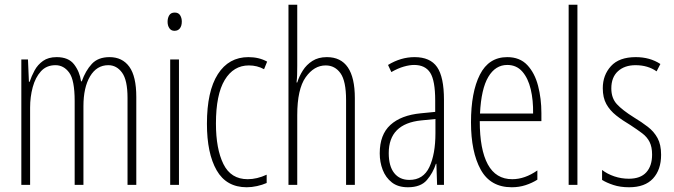

<svg xmlns="http://www.w3.org/2000/svg" viewBox="-20 -780 2842 810"><path d="M442 -539Q496 -539 525.5 -498.5Q555 -458 555 -371V0H518V-367Q518 -442 495 -473.5Q472 -505 437 -505Q388 -505 360 -458Q332 -411 332 -332V0H295V-354Q295 -442 272 -473.5Q249 -505 214 -505Q176 -505 152.5 -479Q129 -453 118 -412Q107 -371 107 -326V0H70V-529H98L102 -435H105Q113 -459 126 -483Q139 -507 161.5 -523Q184 -539 219 -539Q269 -539 292.5 -508.5Q316 -478 322 -437H325Q341 -482 367.5 -510.5Q394 -539 442 -539Z M717 -727Q733 -727 740 -715.5Q747 -704 747 -689Q747 -671 739 -660.5Q731 -650 716 -650Q702 -650 694.5 -661Q687 -672 687 -688Q687 -704 694 -715.5Q701 -727 717 -727ZM735 -529V0H698V-529Z M1021 10Q935 10 894 -61.5Q853 -133 853 -258Q853 -395 899 -467Q945 -539 1028 -539Q1073 -539 1107 -520L1094 -488Q1065 -504 1030 -504Q965 -504 928 -442.5Q891 -381 891 -259Q891 -152 922.5 -88Q954 -24 1025 -24Q1064 -24 1105 -43V-8Q1087 0 1064.5 5Q1042 10 1021 10Z M1234 -503Q1234 -480 1233.5 -464.5Q1233 -449 1231 -432H1234Q1242 -458 1257.5 -482.5Q1273 -507 1298 -523Q1323 -539 1359 -539Q1477 -539 1477 -366V0H1440V-358Q1440 -438 1416.5 -471Q1393 -504 1354 -504Q1305 -504 1269.5 -454Q1234 -404 1234 -294V0H1197V-760H1234Z M1729 -539Q1795 -539 1824 -497Q1853 -455 1853 -359V0H1824L1821 -89H1819Q1807 -51 1781 -20.5Q1755 10 1701 10Q1659 10 1633 -10.5Q1607 -31 1594.5 -63.5Q1582 -96 1582 -133Q1582 -212 1627 -253Q1672 -294 1755 -302L1816 -308V-356Q1816 -440 1795 -473Q1774 -506 1727 -506Q1708 -506 1683.5 -499Q1659 -492 1631 -476L1617 -506Q1671 -539 1729 -539ZM1757 -272Q1620 -258 1620 -134Q1620 -79 1643 -50Q1666 -21 1707 -21Q1766 -21 1791.5 -75.5Q1817 -130 1817 -218V-278Z M2120 -539Q2173 -539 2204.5 -505.5Q2236 -472 2250 -418Q2264 -364 2264 -303V-269H2004Q2004 -149 2038 -86.5Q2072 -24 2141 -24Q2194 -24 2247 -61V-22Q2225 -8 2197.5 1Q2170 10 2139 10Q2049 10 2008 -64.5Q1967 -139 1967 -264Q1967 -391 2004.5 -465Q2042 -539 2120 -539ZM2120 -506Q2070 -506 2040 -455.5Q2010 -405 2005 -301H2229Q2230 -357 2219 -403.5Q2208 -450 2183.5 -478Q2159 -506 2120 -506Z M2416 0H2379V-760H2416Z M2769 -127Q2769 -64 2735 -27Q2701 10 2634 10Q2597 10 2568 0.5Q2539 -9 2520 -21V-63Q2542 -46 2571.5 -36Q2601 -26 2633 -26Q2682 -26 2706.5 -53Q2731 -80 2731 -128Q2731 -160 2720.5 -181Q2710 -202 2689.5 -217.5Q2669 -233 2640 -252Q2606 -272 2579.5 -293Q2553 -314 2538 -341Q2523 -368 2523 -408Q2523 -463 2557.5 -501Q2592 -539 2662 -539Q2722 -539 2766 -510L2750 -479Q2713 -505 2661 -505Q2615 -505 2587 -479.5Q2559 -454 2559 -407Q2559 -366 2582.5 -340.5Q2606 -315 2654 -285Q2687 -265 2713 -245Q2739 -225 2754 -197.5Q2769 -170 2769 -127Z"/></svg>

Font: Noto Sans Myanmar UI ExtraCondensed ExtraLight
Style: Regular
Weight: 200
Width: 2
Designer: Monotype Design Team
Foundry: Monotype Imaging Inc.
Version: Version 2.103; ttfautohint (v1.8.4.7-5d5b)